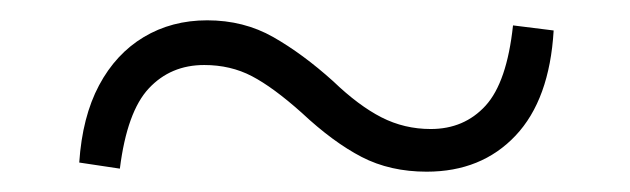

<svg xmlns="http://www.w3.org/2000/svg" viewBox="-20 -470 620 189"><path d="M308 -390Q333 -366 355.5 -354.5Q378 -343 404 -343Q437 -343 458 -366Q479 -389 485 -445L525 -440Q521 -372 487.5 -336.5Q454 -301 400 -301Q364 -301 336 -315.5Q308 -330 277 -359Q249 -384 228 -395Q207 -406 181 -406Q148 -406 126.5 -383Q105 -360 98 -304L58 -310Q61 -355 77.5 -386Q94 -417 121.5 -433.5Q149 -450 184 -450Q220 -450 249 -433.5Q278 -417 308 -390Z"/></svg>

Font: Noto Serif JP
Style: Regular
Weight: 400
Designer: Ryoko NISHIZUKA  (kana & ideographs); Frank Grießhammer (Latin, Greek & Cyrillic); Wenlong ZHANG  (bopomofo); Sandoll Co
Foundry: Adobe
Version: Version 2.003-H1;hotconv 1.1.1;makeotfexe 2.6.0